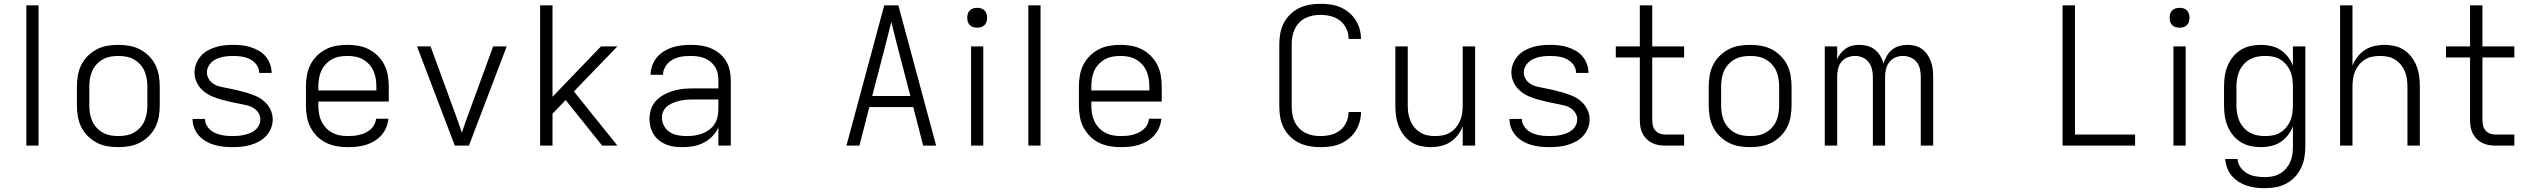

<svg xmlns="http://www.w3.org/2000/svg" viewBox="-20 -763 13240 1006"><path d="M118 0V-735H182V0Z M600 8Q571 8 542 3Q513 -2 487 -15.5Q461 -29 440 -50Q419 -71 406 -97Q393 -123 388 -152Q383 -181 383 -210V-310Q383 -339 388 -368Q393 -397 406 -423Q419 -449 440 -470Q461 -491 487 -504.5Q513 -518 542 -523Q571 -528 600 -528Q629 -528 658 -523Q687 -518 713 -504.5Q739 -491 760 -470Q781 -449 794 -423Q807 -397 812 -368Q817 -339 817 -310V-210Q817 -181 812 -152Q807 -123 794 -97Q781 -71 760 -50Q739 -29 713 -15.5Q687 -2 658 3Q629 8 600 8ZM600 -50Q621 -50 642 -54Q663 -58 681 -68Q699 -78 713.5 -93.5Q728 -109 736.5 -128Q745 -147 748.5 -168Q752 -189 752 -210V-310Q752 -331 748.5 -352Q745 -373 736.5 -392Q728 -411 713.5 -426.5Q699 -442 681 -452Q663 -462 642 -466Q621 -470 600 -470Q579 -470 558 -466Q537 -462 519 -452Q501 -442 486.5 -426.5Q472 -411 463.5 -392Q455 -373 451.5 -352Q448 -331 448 -310V-210Q448 -189 451.5 -168Q455 -147 463.5 -128Q472 -109 486.5 -93.5Q501 -78 519 -68Q537 -58 558 -54Q579 -50 600 -50Z M1199 8Q1175 8 1151 5.5Q1127 3 1104 -3.5Q1081 -10 1060 -22Q1039 -34 1023 -51.5Q1007 -69 998 -92Q989 -115 989 -138Q989 -139 989 -139.5Q989 -140 989 -140H1054Q1054 -140 1054 -140Q1054 -140 1054 -140Q1054 -124 1061 -109.5Q1068 -95 1080 -84Q1092 -73 1106.5 -66.5Q1121 -60 1136 -56.5Q1151 -53 1167 -51.5Q1183 -50 1199 -50Q1214 -50 1230 -51.5Q1246 -53 1261 -56.5Q1276 -60 1291 -66Q1306 -72 1318 -82.5Q1330 -93 1337 -107.5Q1344 -122 1344 -137Q1344 -155 1335 -170Q1326 -185 1311.5 -195Q1297 -205 1280.5 -209.5Q1264 -214 1247 -217H1246Q1219 -222 1192.5 -228Q1166 -234 1140 -241Q1114 -248 1089 -259Q1064 -270 1043.5 -288Q1023 -306 1011 -331Q999 -356 999 -383Q999 -406 1007.5 -428Q1016 -450 1031 -468Q1046 -486 1066.5 -497.5Q1087 -509 1109.5 -516Q1132 -523 1155 -525.5Q1178 -528 1201 -528Q1224 -528 1247.5 -525.5Q1271 -523 1293 -516Q1315 -509 1335.5 -497.5Q1356 -486 1371 -468.5Q1386 -451 1394.5 -428.5Q1403 -406 1403 -383Q1403 -383 1403 -382.5Q1403 -382 1403 -381H1338Q1338 -381 1338 -381.5Q1338 -382 1338 -382Q1338 -397 1331.5 -411Q1325 -425 1314 -435.5Q1303 -446 1289.5 -453Q1276 -460 1261.5 -463.5Q1247 -467 1231.5 -468.5Q1216 -470 1201 -470Q1186 -470 1171 -468.5Q1156 -467 1141.5 -463.5Q1127 -460 1113 -453.5Q1099 -447 1088 -436.5Q1077 -426 1070.5 -412Q1064 -398 1064 -383Q1064 -366 1073 -350.5Q1082 -335 1096.5 -325Q1111 -315 1128 -310.5Q1145 -306 1162 -303H1163Q1190 -298 1216 -292Q1242 -286 1268 -278.5Q1294 -271 1319 -260.5Q1344 -250 1364.5 -232Q1385 -214 1397 -189Q1409 -164 1409 -137Q1409 -114 1400 -91Q1391 -68 1374.5 -50.5Q1358 -33 1337 -21.5Q1316 -10 1293 -3.5Q1270 3 1246.5 5.5Q1223 8 1199 8Z M1802 8Q1773 8 1744 3Q1715 -2 1688.5 -15Q1662 -28 1641 -49Q1620 -70 1606.5 -96.5Q1593 -123 1588 -152Q1583 -181 1583 -210V-310Q1583 -339 1588 -368Q1593 -397 1606 -423Q1619 -449 1640 -470Q1661 -491 1687 -504.5Q1713 -518 1742 -523Q1771 -528 1800 -528Q1829 -528 1858 -523Q1887 -518 1913 -504.5Q1939 -491 1960 -470Q1981 -449 1994 -423Q2007 -397 2012 -368Q2017 -339 2017 -310V-231H1648V-210Q1648 -189 1651.5 -168Q1655 -147 1664 -128Q1673 -109 1687.5 -93.5Q1702 -78 1720.5 -68Q1739 -58 1760 -54Q1781 -50 1802 -50Q1818 -50 1834 -51.5Q1850 -53 1865.5 -57Q1881 -61 1895.5 -68Q1910 -75 1922 -85.5Q1934 -96 1941.5 -110.5Q1949 -125 1950 -141H2015Q2013 -117 2003.5 -94.5Q1994 -72 1978 -54Q1962 -36 1941 -23.5Q1920 -11 1897 -4Q1874 3 1850 5.5Q1826 8 1802 8ZM1648 -289H1952V-310Q1952 -331 1948.5 -352Q1945 -373 1936.5 -392Q1928 -411 1913.5 -426.5Q1899 -442 1881 -452Q1863 -462 1842 -466Q1821 -470 1800 -470Q1779 -470 1758 -466Q1737 -462 1719 -452Q1701 -442 1686.5 -426.5Q1672 -411 1663.5 -392Q1655 -373 1651.5 -352Q1648 -331 1648 -310Z M2363 0 2165 -520H2236L2363 -173Q2373 -147 2382 -120.5Q2391 -94 2400 -68Q2409 -94 2418 -120.5Q2427 -147 2437 -173L2564 -520H2635L2437 0Z M2810 0V-735H2875V-256L3129 -520H3215L2987 -284L3215 0H3135L2950 -231L2944 -239L2875 -167V0Z M3556 8Q3535 8 3513.5 5.5Q3492 3 3472 -5Q3452 -13 3434.5 -26.5Q3417 -40 3405.5 -58Q3394 -76 3388.5 -97Q3383 -118 3383 -140Q3383 -167 3392 -193Q3401 -219 3420 -238Q3439 -257 3463.5 -269.5Q3488 -282 3514 -289Q3540 -296 3567 -298Q3594 -300 3621 -300H3744V-344Q3744 -362 3740 -380Q3736 -398 3726 -413.5Q3716 -429 3701.5 -440.5Q3687 -452 3670 -458.5Q3653 -465 3634.5 -467.5Q3616 -470 3598 -470Q3582 -470 3565.5 -468.5Q3549 -467 3533.5 -462.5Q3518 -458 3503.5 -450Q3489 -442 3478 -430Q3467 -418 3460.5 -403Q3454 -388 3454 -371H3389Q3389 -396 3397.5 -419.5Q3406 -443 3421.5 -462Q3437 -481 3458 -494Q3479 -507 3502 -514.5Q3525 -522 3549.5 -525Q3574 -528 3598 -528Q3625 -528 3651.5 -524.5Q3678 -521 3702.5 -511Q3727 -501 3748 -484.5Q3769 -468 3783 -445.5Q3797 -423 3803 -396.5Q3809 -370 3809 -344V0H3744V-95Q3732 -69 3712 -48.5Q3692 -28 3666.5 -15Q3641 -2 3613 3Q3585 8 3556 8ZM3579 -50Q3600 -50 3620 -53Q3640 -56 3659 -63Q3678 -70 3695 -82.5Q3712 -95 3723 -111.5Q3734 -128 3739 -148.5Q3744 -169 3744 -189V-242H3621Q3602 -242 3584 -241Q3566 -240 3548 -236.5Q3530 -233 3512.5 -226.5Q3495 -220 3480 -209.5Q3465 -199 3456.5 -182Q3448 -165 3448 -147Q3448 -124 3459.5 -103Q3471 -82 3490.5 -70Q3510 -58 3533 -54Q3556 -50 3579 -50Z M4415 0 4613 -735H4687L4885 0H4817L4765 -202H4535L4483 0ZM4750 -260 4690 -490Q4680 -529 4670 -568.5Q4660 -608 4650 -648Q4640 -608 4630 -568.5Q4620 -529 4610 -490L4550 -260Z M5068 0V-520H5132V0ZM5100 -618Q5089 -618 5079 -621Q5069 -624 5061.5 -631.5Q5054 -639 5051 -649Q5048 -659 5048 -670Q5048 -681 5051 -691Q5054 -701 5061.5 -708.5Q5069 -716 5079 -719Q5089 -722 5100 -722Q5111 -722 5121 -719Q5131 -716 5138.5 -708.5Q5146 -701 5149 -691Q5152 -681 5152 -670Q5152 -659 5149 -649Q5146 -639 5138.5 -631.5Q5131 -624 5121 -621Q5111 -618 5100 -618Z M5368 0V-735H5432V0Z M5852 8Q5823 8 5794 3Q5765 -2 5738.5 -15Q5712 -28 5691 -49Q5670 -70 5656.5 -96.5Q5643 -123 5638 -152Q5633 -181 5633 -210V-310Q5633 -339 5638 -368Q5643 -397 5656 -423Q5669 -449 5690 -470Q5711 -491 5737 -504.5Q5763 -518 5792 -523Q5821 -528 5850 -528Q5879 -528 5908 -523Q5937 -518 5963 -504.5Q5989 -491 6010 -470Q6031 -449 6044 -423Q6057 -397 6062 -368Q6067 -339 6067 -310V-231H5698V-210Q5698 -189 5701.5 -168Q5705 -147 5714 -128Q5723 -109 5737.5 -93.5Q5752 -78 5770.5 -68Q5789 -58 5810 -54Q5831 -50 5852 -50Q5868 -50 5884 -51.5Q5900 -53 5915.5 -57Q5931 -61 5945.5 -68Q5960 -75 5972 -85.5Q5984 -96 5991.5 -110.5Q5999 -125 6000 -141H6065Q6063 -117 6053.5 -94.5Q6044 -72 6028 -54Q6012 -36 5991 -23.5Q5970 -11 5947 -4Q5924 3 5900 5.5Q5876 8 5852 8ZM5698 -289H6002V-310Q6002 -331 5998.5 -352Q5995 -373 5986.5 -392Q5978 -411 5963.5 -426.5Q5949 -442 5931 -452Q5913 -462 5892 -466Q5871 -470 5850 -470Q5829 -470 5808 -466Q5787 -462 5769 -452Q5751 -442 5736.5 -426.5Q5722 -411 5713.5 -392Q5705 -373 5701.5 -352Q5698 -331 5698 -310Z M6897 8Q6869 8 6840.5 3Q6812 -2 6786.5 -14.5Q6761 -27 6740 -47.5Q6719 -68 6706 -93.5Q6693 -119 6688 -147.5Q6683 -176 6683 -205V-530Q6683 -559 6688 -587.5Q6693 -616 6706 -641.5Q6719 -667 6740 -687.5Q6761 -708 6786.5 -720.5Q6812 -733 6840.5 -738Q6869 -743 6897 -743Q6924 -743 6950.5 -739.5Q6977 -736 7001 -726Q7025 -716 7046 -699Q7067 -682 7081.5 -660Q7096 -638 7103.5 -612Q7111 -586 7111 -560Q7111 -560 7111 -559.5Q7111 -559 7111 -559H7046Q7046 -559 7046 -559.5Q7046 -560 7046 -560Q7046 -587 7034 -613Q7022 -639 7000.5 -655.5Q6979 -672 6952 -678.5Q6925 -685 6897 -685Q6877 -685 6857 -681Q6837 -677 6818.5 -667.5Q6800 -658 6786 -643Q6772 -628 6763.5 -609.5Q6755 -591 6751.5 -571Q6748 -551 6748 -530V-205Q6748 -184 6751.5 -164Q6755 -144 6763.5 -125.5Q6772 -107 6786 -92Q6800 -77 6818.5 -67.5Q6837 -58 6857 -54Q6877 -50 6897 -50Q6925 -50 6952 -56.5Q6979 -63 7000.5 -79.5Q7022 -96 7034 -122Q7046 -148 7046 -175Q7046 -175 7046 -175.5Q7046 -176 7046 -176H7111Q7111 -176 7111 -175.5Q7111 -175 7111 -175Q7111 -149 7103.5 -123Q7096 -97 7081.5 -75Q7067 -53 7046 -36Q7025 -19 7001 -9Q6977 1 6950.5 4.5Q6924 8 6897 8Z M7477 8Q7450 8 7423 2Q7396 -4 7373.5 -19Q7351 -34 7334.5 -56Q7318 -78 7308 -103.5Q7298 -129 7294.5 -156Q7291 -183 7291 -210V-520H7356V-210Q7356 -190 7359 -169.5Q7362 -149 7370 -130Q7378 -111 7391 -95.5Q7404 -80 7421.5 -69Q7439 -58 7459.5 -54Q7480 -50 7500 -50Q7520 -50 7540.5 -54Q7561 -58 7578.5 -69Q7596 -80 7609 -95.5Q7622 -111 7630 -130Q7638 -149 7641 -169.5Q7644 -190 7644 -210V-520H7709V0H7644V-101Q7634 -76 7617.5 -54.5Q7601 -33 7578.5 -18.5Q7556 -4 7529.5 2Q7503 8 7477 8Z M8099 8Q8075 8 8051 5.5Q8027 3 8004 -3.5Q7981 -10 7960 -22Q7939 -34 7923 -51.5Q7907 -69 7898 -92Q7889 -115 7889 -138Q7889 -139 7889 -139.5Q7889 -140 7889 -140H7954Q7954 -140 7954 -140Q7954 -140 7954 -140Q7954 -124 7961 -109.5Q7968 -95 7980 -84Q7992 -73 8006.5 -66.5Q8021 -60 8036 -56.5Q8051 -53 8067 -51.5Q8083 -50 8099 -50Q8114 -50 8130 -51.5Q8146 -53 8161 -56.5Q8176 -60 8191 -66Q8206 -72 8218 -82.5Q8230 -93 8237 -107.5Q8244 -122 8244 -137Q8244 -155 8235 -170Q8226 -185 8211.5 -195Q8197 -205 8180.5 -209.5Q8164 -214 8147 -217H8146Q8119 -222 8092.5 -228Q8066 -234 8040 -241Q8014 -248 7989 -259Q7964 -270 7943.5 -288Q7923 -306 7911 -331Q7899 -356 7899 -383Q7899 -406 7907.5 -428Q7916 -450 7931 -468Q7946 -486 7966.5 -497.5Q7987 -509 8009.5 -516Q8032 -523 8055 -525.5Q8078 -528 8101 -528Q8124 -528 8147.5 -525.5Q8171 -523 8193 -516Q8215 -509 8235.5 -497.5Q8256 -486 8271 -468.5Q8286 -451 8294.5 -428.5Q8303 -406 8303 -383Q8303 -383 8303 -382.5Q8303 -382 8303 -381H8238Q8238 -381 8238 -381.5Q8238 -382 8238 -382Q8238 -397 8231.5 -411Q8225 -425 8214 -435.5Q8203 -446 8189.5 -453Q8176 -460 8161.5 -463.5Q8147 -467 8131.5 -468.5Q8116 -470 8101 -470Q8086 -470 8071 -468.5Q8056 -467 8041.5 -463.5Q8027 -460 8013 -453.5Q7999 -447 7988 -436.5Q7977 -426 7970.5 -412Q7964 -398 7964 -383Q7964 -366 7973 -350.5Q7982 -335 7996.5 -325Q8011 -315 8028 -310.5Q8045 -306 8062 -303H8063Q8090 -298 8116 -292Q8142 -286 8168 -278.5Q8194 -271 8219 -260.5Q8244 -250 8264.5 -232Q8285 -214 8297 -189Q8309 -164 8309 -137Q8309 -114 8300 -91Q8291 -68 8274.5 -50.5Q8258 -33 8237 -21.5Q8216 -10 8193 -3.5Q8170 3 8146.5 5.5Q8123 8 8099 8Z M8706 0Q8688 0 8670 -3Q8652 -6 8636 -14Q8620 -22 8607 -35Q8594 -48 8586 -64Q8578 -80 8575 -98Q8572 -116 8572 -134V-462H8446V-520H8572V-735H8637V-520H8804V-462H8637V-134Q8637 -119 8640.5 -104.5Q8644 -90 8653.5 -79Q8663 -68 8677 -63Q8691 -58 8706 -58H8804V0Z M9150 8Q9121 8 9092 3Q9063 -2 9037 -15.5Q9011 -29 8990 -50Q8969 -71 8956 -97Q8943 -123 8938 -152Q8933 -181 8933 -210V-310Q8933 -339 8938 -368Q8943 -397 8956 -423Q8969 -449 8990 -470Q9011 -491 9037 -504.5Q9063 -518 9092 -523Q9121 -528 9150 -528Q9179 -528 9208 -523Q9237 -518 9263 -504.5Q9289 -491 9310 -470Q9331 -449 9344 -423Q9357 -397 9362 -368Q9367 -339 9367 -310V-210Q9367 -181 9362 -152Q9357 -123 9344 -97Q9331 -71 9310 -50Q9289 -29 9263 -15.5Q9237 -2 9208 3Q9179 8 9150 8ZM9150 -50Q9171 -50 9192 -54Q9213 -58 9231 -68Q9249 -78 9263.5 -93.5Q9278 -109 9286.5 -128Q9295 -147 9298.5 -168Q9302 -189 9302 -210V-310Q9302 -331 9298.5 -352Q9295 -373 9286.5 -392Q9278 -411 9263.5 -426.5Q9249 -442 9231 -452Q9213 -462 9192 -466Q9171 -470 9150 -470Q9129 -470 9108 -466Q9087 -462 9069 -452Q9051 -442 9036.5 -426.5Q9022 -411 9013.5 -392Q9005 -373 9001.5 -352Q8998 -331 8998 -310V-210Q8998 -189 9001.5 -168Q9005 -147 9013.5 -128Q9022 -109 9036.5 -93.5Q9051 -78 9069 -68Q9087 -58 9108 -54Q9129 -50 9150 -50Z M9541 0V-520H9606V-453Q9613 -470 9625 -484.5Q9637 -499 9652.5 -509.5Q9668 -520 9686 -524Q9704 -528 9723 -528Q9744 -528 9765.5 -522Q9787 -516 9804 -502.5Q9821 -489 9832 -470Q9843 -451 9849 -430Q9855 -451 9866 -470Q9877 -489 9893.5 -502.5Q9910 -516 9931 -522Q9952 -528 9974 -528Q9994 -528 10014 -523Q10034 -518 10050.5 -506Q10067 -494 10078.5 -477Q10090 -460 10097 -441Q10104 -422 10106.5 -402Q10109 -382 10109 -362V0H10044V-362Q10044 -382 10039.5 -402Q10035 -422 10022.5 -438Q10010 -454 9990.5 -462Q9971 -470 9951 -470Q9930 -470 9911 -462Q9892 -454 9879.5 -438Q9867 -422 9862 -402Q9857 -382 9857 -362V0H9793V-362Q9793 -382 9788 -402Q9783 -422 9770.5 -438Q9758 -454 9739 -462Q9720 -470 9699 -470Q9679 -470 9659.5 -462Q9640 -454 9627.5 -438Q9615 -422 9610.5 -402Q9606 -382 9606 -362V0Z M10787 0V-735H10852V-58H11167V0Z M11368 0V-520H11432V0ZM11400 -618Q11389 -618 11379 -621Q11369 -624 11361.5 -631.5Q11354 -639 11351 -649Q11348 -659 11348 -670Q11348 -681 11351 -691Q11354 -701 11361.5 -708.5Q11369 -716 11379 -719Q11389 -722 11400 -722Q11411 -722 11421 -719Q11431 -716 11438.5 -708.5Q11446 -701 11449 -691Q11452 -681 11452 -670Q11452 -659 11449 -649Q11446 -639 11438.5 -631.5Q11431 -624 11421 -621Q11411 -618 11400 -618Z M11846 223Q11822 223 11798.5 220Q11775 217 11752 209.5Q11729 202 11709 189Q11689 176 11673.5 158Q11658 140 11649.5 117Q11641 94 11639 70H11704Q11705 94 11719.5 114Q11734 134 11754.5 145.5Q11775 157 11799 161Q11823 165 11846 165Q11867 165 11887.5 161Q11908 157 11926 146.5Q11944 136 11957.5 120.5Q11971 105 11979.5 86Q11988 67 11991 46.5Q11994 26 11994 5V-101Q11984 -76 11967.5 -54.5Q11951 -33 11928.5 -18.5Q11906 -4 11879.5 2Q11853 8 11826 8Q11798 8 11771 2Q11744 -4 11720.5 -18.5Q11697 -33 11679.5 -55Q11662 -77 11651.5 -102.5Q11641 -128 11637 -155Q11633 -182 11633 -210V-310Q11633 -338 11637 -365Q11641 -392 11651.5 -417.5Q11662 -443 11679.5 -465Q11697 -487 11720.5 -501.5Q11744 -516 11771 -522Q11798 -528 11826 -528Q11853 -528 11879.5 -522Q11906 -516 11928.5 -501.5Q11951 -487 11967.5 -465.5Q11984 -444 11994 -419V-520H12059V5Q12059 34 12054 62.5Q12049 91 12036.5 117Q12024 143 12004 164.5Q11984 186 11958 199.5Q11932 213 11903.5 218Q11875 223 11846 223ZM11849 -50Q11870 -50 11890 -54Q11910 -58 11927.5 -68.5Q11945 -79 11958.5 -95Q11972 -111 11980 -130Q11988 -149 11991 -169.5Q11994 -190 11994 -210V-310Q11994 -330 11991 -350.5Q11988 -371 11980 -390Q11972 -409 11958.5 -425Q11945 -441 11927.5 -451.5Q11910 -462 11890 -466Q11870 -470 11849 -470Q11828 -470 11807.5 -466Q11787 -462 11768.5 -452Q11750 -442 11736 -426Q11722 -410 11713.5 -391Q11705 -372 11701.5 -351.5Q11698 -331 11698 -310V-210Q11698 -189 11701.5 -168.5Q11705 -148 11713.5 -129Q11722 -110 11736 -94Q11750 -78 11768.5 -68Q11787 -58 11807.5 -54Q11828 -50 11849 -50Z M12241 0V-735H12306V-419Q12316 -444 12332.5 -465.5Q12349 -487 12371.5 -501.5Q12394 -516 12420.5 -522Q12447 -528 12473 -528Q12500 -528 12527 -522Q12554 -516 12576.5 -501Q12599 -486 12615.5 -464Q12632 -442 12642 -416.5Q12652 -391 12655.5 -364Q12659 -337 12659 -310V0H12594V-310Q12594 -330 12591 -350.5Q12588 -371 12580 -390Q12572 -409 12559 -424.5Q12546 -440 12528.5 -451Q12511 -462 12490.5 -466Q12470 -470 12450 -470Q12430 -470 12409.5 -466Q12389 -462 12371.5 -451Q12354 -440 12341 -424.5Q12328 -409 12320 -390Q12312 -371 12309 -350.5Q12306 -330 12306 -310V0Z M13056 0Q13038 0 13020 -3Q13002 -6 12986 -14Q12970 -22 12957 -35Q12944 -48 12936 -64Q12928 -80 12925 -98Q12922 -116 12922 -134V-462H12796V-520H12922V-735H12987V-520H13154V-462H12987V-134Q12987 -119 12990.5 -104.5Q12994 -90 13003.5 -79Q13013 -68 13027 -63Q13041 -58 13056 -58H13154V0Z"/></svg>

Font: Iosevka Aile Custom Light
Style: Regular
Weight: 300
Designer: Belleve Invis
Foundry: Belleve Invis
Version: Version 17.0.2; ttfautohint (v1.8.3)